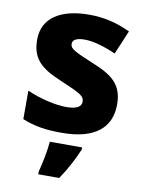

<svg xmlns="http://www.w3.org/2000/svg" viewBox="-87 -686 680 902"><g transform="rotate(10 253.0 -235.0)"><path d="M467 -232C467 -329 414 -366 320 -404C226 -443 207 -453 207 -476C207 -496 227 -506 265 -506C306 -506 360 -490 414 -466L462 -580C395 -611 335 -625 265 -625C131 -625 44 -572 44 -468C44 -376 89 -337 187 -296C287 -254 305 -243 305 -217C305 -193 284 -179 233 -179C185 -179 109 -195 45 -224V-88C104 -64 156 -56 234 -56C394 -56 467 -123 467 -232ZM340 5V-5H186C183 36 170 101 159 142V155H259C295 102 319 54 340 5Z"/></g></svg>

Font: Noto Sans Malayalam UI ExtraBold
Style: Regular
Weight: 800
Designer: Jelle Bosma - Monotype Design Team
Foundry: Monotype Imaging Inc.
Version: Version 2.104